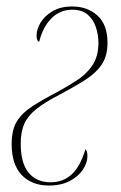

<svg xmlns="http://www.w3.org/2000/svg" viewBox="-20 -563 373 593"><path d="M131 10Q78 10 47 -22.5Q16 -55 16 -118Q16 -162 32 -188Q48 -214 79.5 -234.5Q111 -255 159 -280Q192 -298 220.5 -317Q249 -336 266.5 -363Q284 -390 284 -431Q284 -456 276 -479.5Q268 -503 250.5 -518Q233 -533 203 -533Q165 -533 138.5 -506Q112 -479 101 -434Q93 -436 93 -453Q93 -473 105.5 -493.5Q118 -514 142.5 -528.5Q167 -543 203 -543Q250 -543 281 -515Q312 -487 312 -431Q312 -390 294 -363.5Q276 -337 243 -316Q210 -295 163 -270Q118 -247 92 -226Q66 -205 55 -180.5Q44 -156 44 -119Q44 -59 68.5 -29.5Q93 0 136 0Q174 0 200.5 -23.5Q227 -47 244 -102Q246 -100 248 -95.5Q250 -91 250 -81Q250 -60 236 -39Q222 -18 195.5 -4Q169 10 131 10Z"/></svg>

Font: Noto Serif Display ExtraCondensed Thin
Style: Italic
Weight: 100
Width: 2
Italic angle: -12°
Designer: Monotype Design Team
Foundry: Monotype Imaging Inc.
Version: Version 2.009